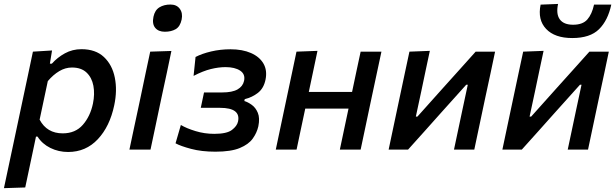

<svg xmlns="http://www.w3.org/2000/svg" viewBox="-44 -759 3127 974"><path d="M-24 195.5Q-12.5 141 -1.2 88.2Q10 35.5 23 -25.5L74.5 -268Q85 -318 97.5 -376.2Q110 -434.5 123 -497L220 -503L209 -436H219Q247 -467.5 285.2 -488.5Q323.5 -509.5 369 -509.5Q441 -509.5 483.2 -469.8Q525.5 -430 538.5 -365Q551.5 -300 535.5 -225Q513 -117.5 452.2 -52.8Q391.5 12 301.5 12Q253 12 211.5 -8.5Q170 -29 146.5 -66H138.5L129 -20.5Q117 37 106.2 87.2Q95.5 137.5 84 192ZM274 -82.5Q338.5 -82.5 376.2 -125.8Q414 -169 427.5 -233.5Q437.5 -282 429.8 -323.8Q422 -365.5 395 -391Q368 -416.5 321 -416.5Q287.5 -416.5 256.8 -398.2Q226 -380 198.5 -347.5L157 -152Q194 -82.5 274 -82.5Z M612.5 0Q624 -54.5 634.8 -105.2Q645.5 -156 659 -218L669.5 -267.5Q684 -337.5 695.2 -390.2Q706.5 -443 718 -497L825.5 -500.5Q814 -444.5 802.8 -391.8Q791.5 -339 776 -267.5L765.5 -218Q752.5 -156 741.8 -105.2Q731 -54.5 719.5 0ZM792 -598Q759.5 -598 743.2 -618Q727 -638 734.5 -674Q741.5 -707.5 764.8 -721.8Q788 -736 820.5 -736Q852.5 -736 868.2 -714.2Q884 -692.5 877.5 -660Q870 -624.5 847.5 -611.2Q825 -598 792 -598Z M1049 10.5Q978.5 10.5 925.2 -3.8Q872 -18 846.5 -32L873.5 -125Q902 -108 947.8 -94Q993.5 -80 1043 -80Q1106.5 -80 1132.5 -99.8Q1158.5 -119.5 1163.5 -142.5Q1178.5 -212 1072 -212H974.5L991 -290H1082.5Q1134.5 -290 1161.2 -305.5Q1188 -321 1194 -348.5Q1201.5 -382.5 1174.5 -400.5Q1147.5 -418.5 1100 -418.5Q1065.5 -418.5 1025.8 -408.8Q986 -399 938 -374L948 -470Q980.5 -487 1027.2 -498Q1074 -509 1125.5 -509Q1186 -509 1229.2 -490Q1272.5 -471 1292.5 -436.5Q1312.5 -402 1303 -355Q1294 -311 1264.5 -288Q1235 -265 1197.5 -256L1195.5 -246.5Q1213 -241.5 1233 -227.2Q1253 -213 1264 -186.5Q1275 -160 1266.5 -118Q1259 -85 1238 -55.8Q1217 -26.5 1172.2 -8Q1127.5 10.5 1049 10.5Z M1355 0Q1366.5 -54.5 1377.2 -105.5Q1388 -156.5 1401 -218L1411.5 -267.5Q1426.5 -337.5 1437.5 -390.2Q1448.5 -443 1460 -497L1566.5 -501Q1555 -445.5 1544.2 -395Q1533.5 -344.5 1522.5 -292.5H1742Q1754.5 -353 1764.8 -400.5Q1775 -448 1785.5 -497H1891Q1879.5 -443 1868.2 -390.2Q1857 -337.5 1842 -267.5L1831.5 -218Q1818.5 -156.5 1807.8 -105.5Q1797 -54.5 1785.5 0H1680Q1691.5 -54.5 1702 -104.2Q1712.5 -154 1724 -208H1504.5Q1492 -150 1481.8 -101.2Q1471.5 -52.5 1460.5 0Z M1927.5 0Q1939 -55 1949.8 -105.5Q1960.5 -156 1973.5 -217.5L1984 -267Q1999 -336.5 2010 -389.5Q2021 -442.5 2033 -497L2136.5 -501Q2125.5 -450.5 2115.5 -402.5Q2105.5 -354.5 2092.5 -293L2065.5 -167.5H2073.5L2205.5 -315Q2245 -359 2286.5 -405Q2328 -451 2369 -497H2467.5Q2456 -442 2445 -390Q2434 -338 2418.5 -267L2408 -217.5Q2395 -156 2384.2 -105Q2373.5 -54 2362 0H2259Q2270 -52 2280 -99Q2290 -146 2302 -203L2329 -329H2321L2193 -186.5Q2152 -140.5 2110 -93.5Q2068 -46.5 2026 0Z M2504.5 0Q2516 -55 2526.8 -105.5Q2537.5 -156 2550.5 -217.5L2561 -267Q2576 -336.5 2587 -389.5Q2598 -442.5 2610 -497L2713.5 -501Q2702.5 -450.5 2692.5 -402.5Q2682.5 -354.5 2669.5 -293L2642.5 -167.5H2650.5L2782.5 -315Q2822 -359 2863.5 -405Q2905 -451 2946 -497H3044.5Q3033 -442 3022 -390Q3011 -338 2995.5 -267L2985 -217.5Q2972 -156 2961.2 -105Q2950.5 -54 2939 0H2836Q2847 -52 2857 -99Q2867 -146 2879 -203L2906 -329H2898L2770 -186.5Q2729 -140.5 2687 -93.5Q2645 -46.5 2603 0ZM2859 -566Q2770 -566 2726.2 -612.5Q2682.5 -659 2698.5 -735.5L2787 -739Q2776 -688 2795.8 -660.8Q2815.5 -633.5 2863.5 -633.5Q2912 -633.5 2935.5 -660.2Q2959 -687 2969.5 -735.5H3057Q3040 -655.5 2994.8 -610.8Q2949.5 -566 2859 -566Z"/></svg>

Font: Commissioner Medium
Style: Italic
Weight: 500
Italic angle: -12°
Designer: Kostas Bartsokas
Foundry: Kostas Bartsokas
Version: Version 1.000; ttfautohint (v1.8.3)